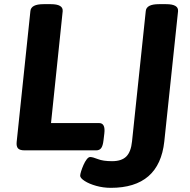

<svg xmlns="http://www.w3.org/2000/svg" viewBox="-20 -722 910 922"><path d="M512 180Q476 180 442 170.5Q408 161 386.5 147Q365 133 365 122Q365 115 369.5 100.5Q374 86 381 70Q388 54 396.5 43Q405 32 413 32Q425 32 450 42Q475 52 518 52Q564 52 586.5 29.5Q609 7 614 -43L680 -669Q683 -702 743 -702H778Q838 -702 835 -668L769 -43Q745 180 512 180ZM98 0Q75 0 66.5 -9.5Q58 -19 60 -40L126 -669Q129 -702 189 -702H224Q284 -702 281 -668L225 -131H456Q487 -131 481 -81L477 -48Q474 -22 466 -11Q458 0 442 0Z"/></svg>

Font: Asap Expanded Expanded Regular
Style: Bold Italic
Weight: 700
Width: 7
Italic angle: -6°
Designer: Pablo Cosgaya
Foundry: Omnibus-Type
Version: Version 3.001; ttfautohint (v1.8.4.7-5d5b)